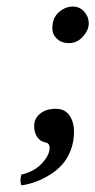

<svg xmlns="http://www.w3.org/2000/svg" viewBox="-20 -433 290 584"><path d="M149.9 -102.1Q177.2 -102.1 191.2 -82Q205.1 -62 205.1 -32.2Q205.1 -1.5 194.8 24.7Q184.6 50.8 168.2 68.6Q151.9 86.4 130.1 99.6Q108.4 112.8 87.9 120.1Q67.4 127.4 45.9 130.9Q39.1 121.1 44.9 98.1Q84.5 88.9 107.7 63.7Q130.9 38.6 130.9 17.1Q130.9 2 117.2 0Q102.1 -2.9 93 -16.4Q84 -29.8 84 -49.8Q84 -72.8 102.1 -87.4Q120.1 -102.1 149.9 -102.1ZM201.2 -413.1Q222.2 -413.1 236.1 -397.7Q250 -382.3 250 -361.8Q250 -341.8 232.4 -321.8Q214.8 -301.8 189 -301.8Q167.5 -301.8 153.3 -314.9Q139.2 -328.1 139.2 -347.2Q139.2 -378.4 158.9 -395.8Q178.7 -413.1 201.2 -413.1Z"/></svg>

Font: Linux Libertine
Style: Bold Italic
Weight: 700
Italic angle: -11.5°
Designer: Philipp H. Poll
Foundry: Philipp H. Poll
Version: Version 4.0.5